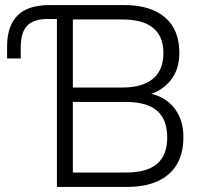

<svg xmlns="http://www.w3.org/2000/svg" viewBox="-20 -739 815 759"><path d="M205 0V-664H169Q113 -664 87.5 -637.5Q62 -611 62 -552V-508H8V-555Q8 -636 49 -677.5Q90 -719 176 -719H471Q575 -719 632 -670.5Q689 -622 689 -530Q689 -463 653 -419.5Q617 -376 560 -363V-371Q602 -366 634.5 -344Q667 -322 686 -285Q705 -248 705 -196Q705 -133 679 -89Q653 -45 603 -22.5Q553 0 482 0ZM268 -57H478Q561 -57 601 -91.5Q641 -126 641 -195Q641 -267 600.5 -301.5Q560 -336 478 -336H268ZM268 -393H464Q543 -393 584.5 -427.5Q626 -462 626 -529Q626 -595 585.5 -628.5Q545 -662 464 -662H268Z"/></svg>

Font: Nunitoga
Style: Light
Weight: 300
Designer: Vernon Adams
Foundry: Vernon Adams
Version: Version 1.0